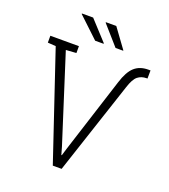

<svg xmlns="http://www.w3.org/2000/svg" viewBox="-159 -1011 994 1126"><g transform="rotate(20 338.5 -448.5)"><path d="M301.8 0 78.1 -664.6 27.8 -668V-710.9H206.1V-668L141.6 -663.6L314 -123.5L327.6 -75.7H330.6L345.2 -123.5L494.6 -590.3Q516.6 -661.1 549.8 -690.9Q583 -720.7 635.7 -720.7H649.4L648.9 -669.9H643.6Q611.3 -669.9 588.6 -651.9Q565.9 -633.8 548.3 -578.6L356.9 0ZM336.9 -773.4H284.7L156.7 -894L157.7 -897H227.1L337.9 -776.4ZM458 -774.4H411.6L306.2 -894L307.1 -897H371.6L460 -775.9Z"/></g></svg>

Font: Roboto Slab Light
Style: Regular
Weight: 300
Designer: Google
Version: Version 2.000; ttfautohint (v1.8.1.43-b0c9)